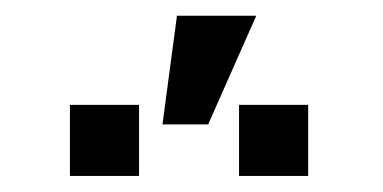

<svg xmlns="http://www.w3.org/2000/svg" viewBox="-20 -842 479 240"><path d="M365.2 -622.1H278.8V-710.9H365.2ZM153.8 -622.1H67.4V-710.9H153.8ZM201.2 -822.3H300.3L240.2 -686.5H183.1Z"/></svg>

Font: Franco
Style: Regular
Weight: 400
Designer: Google
Version: Version 1.200311; 2013